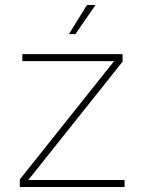

<svg xmlns="http://www.w3.org/2000/svg" viewBox="-20 -746 576 766"><path d="M59 0V-30L435 -502H69V-530H469V-500L93 -28H477V0ZM255 -610 327 -726H361L281 -610Z"/></svg>

Font: Geist Thin
Style: Regular
Weight: 400
Designer: Basement.studio, Andrés Briganti, Mateo Zaragoza
Foundry: Basement.studio, Vercel, Andrés Briganti, Guido Ferreyra, Mateo Zaragoza
Version: Version 1.401